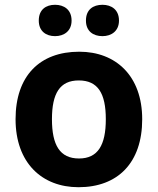

<svg xmlns="http://www.w3.org/2000/svg" viewBox="-20 -772 659 802"><path d="M142 -686C142 -642 172 -621 210 -621C247 -621 279 -642 279 -686C279 -732 247 -752 210 -752C172 -752 142 -732 142 -686ZM339 -686C339 -642 369 -621 408 -621C445 -621 477 -642 477 -686C477 -732 445 -752 408 -752C369 -752 339 -732 339 -686ZM574 -274C574 -455 464 -556 311 -556C146 -556 45 -455 45 -274C45 -92 155 10 308 10C472 10 574 -92 574 -274ZM197 -274C197 -382 230 -436 309 -436C389 -436 422 -382 422 -274C422 -166 389 -110 310 -110C230 -110 197 -166 197 -274Z"/></svg>

Font: Noto Kufi Arabic
Style: Bold
Weight: 700
Designer: Monotype Design Team, David Williams, Khaled Hosny
Foundry: Google LLC
Version: Version 2.109